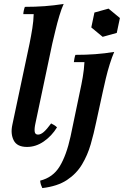

<svg xmlns="http://www.w3.org/2000/svg" viewBox="-20 -735 632 980"><path d="M118 15Q67 15 50 -18.5Q33 -52 43 -98L131 -513Q139 -553 145 -590.5Q151 -628 152 -663H99Q99 -670 101.5 -681.5Q104 -693 107 -700Q159 -700 207.5 -703.5Q256 -707 305 -715Q294 -691 283 -654.5Q272 -618 263 -580Q254 -542 247 -513L161 -106Q155 -79 157 -63.5Q159 -48 174 -48Q188 -48 203.5 -61.5Q219 -75 241 -105Q249 -101 256.5 -96.5Q264 -92 271 -85Q244 -41 203.5 -13Q163 15 118 15ZM196 225Q192 217 189 208Q186 199 185 187Q250 171 284.5 114.5Q319 58 340 -38L388 -268Q396 -304 402.5 -342Q409 -380 411 -418H357Q358 -426 360 -437Q362 -448 365 -455Q418 -455 466 -458.5Q514 -462 563 -470Q552 -445 540.5 -408.5Q529 -372 520 -334Q511 -296 505 -268L471 -112Q459 -54 443 1.5Q427 57 398.5 104.5Q370 152 321.5 184Q273 216 196 225ZM534 -691 592 -643 576 -567 504 -547 446 -595 462 -671Z"/></svg>

Font: Poltawski Nowy SemiBold
Style: Italic
Weight: 600
Italic angle: -12°
Version: Version 1.001;gftools[0.9.25]